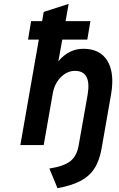

<svg xmlns="http://www.w3.org/2000/svg" viewBox="-20 -742 609 982"><path d="M274 220.5 232.5 120Q306.5 108.5 339.5 82.5Q372.5 56.5 382 3.5L428 -256.5Q449 -379.5 363.5 -379.5Q323.5 -379.5 291.5 -347.5Q259.5 -315.5 250.5 -267.5L203.5 0H84L178.5 -539.5H123.5L139 -634H195.5L203.5 -681L331 -722L315.5 -634H442.5L426.5 -539.5H298.5L278.5 -428.5Q331.5 -492.5 406.5 -492.5Q492 -492.5 529.5 -430.5Q567 -368.5 548 -259L499.5 18Q488.5 81 461.8 121.2Q435 161.5 389 184.8Q343 208 274 220.5Z"/></svg>

Font: Overpass
Style: Bold Italic
Weight: 700
Italic angle: -10°
Designer: Delve Withrington, Dave Bailey, Thomas Jockin
Foundry: Delve Fonts LLC
Version: Version 4.000; ttfautohint (v1.8.3)